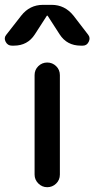

<svg xmlns="http://www.w3.org/2000/svg" viewBox="-64 -780 393 800"><path d="M-14.6 -589.8Q-32.2 -589.8 -40.5 -606Q-48.8 -622.1 -38.1 -634.8L24.4 -714.8Q59.6 -759.8 115.2 -759.8H151.4Q206.1 -759.8 242.2 -714.8L303.7 -634.8Q313.5 -622.1 305.7 -606Q297.9 -589.8 281.2 -589.8H272.5Q214.8 -589.8 184.6 -636.7L134.8 -713.9Q134.8 -714.8 132.8 -714.8Q130.9 -714.8 130.9 -713.9L81.1 -636.7Q50.8 -589.8 -5.9 -589.8ZM185.5 -466.8V-52.7Q185.5 -30.3 169.9 -15.1Q154.3 0 132.8 0Q111.3 0 95.7 -15.6Q80.1 -31.2 80.1 -52.7V-466.8Q80.1 -489.3 95.7 -504.4Q111.3 -519.5 132.8 -519.5Q154.3 -519.5 169.9 -504.4Q185.5 -489.3 185.5 -466.8Z"/></svg>

Font: Rounded Mgen+ 2p medium
Style: Regular
Weight: 500
Designer: [Source Han Sans]
Ryoko NISHIZUKA  (kana & ideographs); Paul D. Hunt (Latin, Greek & Cyrillic); Wenlong ZHANG  (bopomofo
Version: Version 1.059.20150602